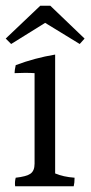

<svg xmlns="http://www.w3.org/2000/svg" viewBox="-22 -750 319 672"><path d="M99 -177V-494Q83 -495 65.5 -495Q48 -495 29 -494Q29 -504 33 -522Q99 -547 171 -559V-143Q199 -131 239 -128Q239 -110 236 -98H31Q29 -113 33 -128Q70 -132 84.5 -142Q99 -152 99 -177ZM154 -730 274 -615 257 -596 136 -670 17 -596 -2 -615 119 -730Z"/></svg>

Font: Halant
Style: Regular
Weight: 400
Designer: Hitesh Malaviya (Devanagari), Satya Rajpurohit (Latin)
Foundry: Indian Type Foundry
Version: Version 1.100;PS 1.0;hotconv 1.0.78;makeotf.lib2.5.61930; tt